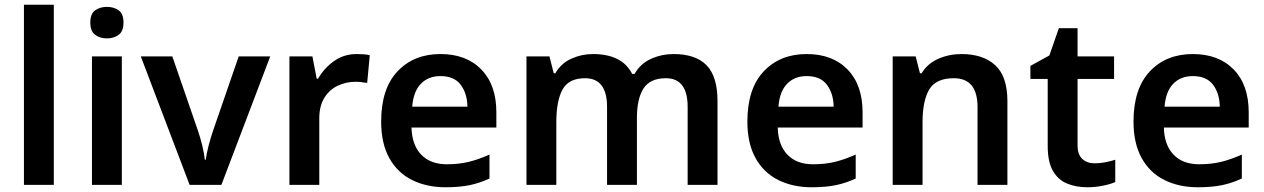

<svg xmlns="http://www.w3.org/2000/svg" viewBox="-20 -780 5334 810"><path d="M207 0H81V-760H207Z M431 -751Q460 -751 480.5 -736.5Q501 -722 501 -685Q501 -648 480.5 -633Q460 -618 431 -618Q402 -618 381.5 -633Q361 -648 361 -685Q361 -722 381.5 -736.5Q402 -751 431 -751ZM494 -542V0H368V-542Z M780 0 574 -542H707L815 -229Q825 -200 833.5 -165Q842 -130 844 -106H848Q851 -131 860 -165.5Q869 -200 879 -229L987 -542H1120L914 0Z M1485 -552Q1498 -552 1513.5 -551Q1529 -550 1540 -547L1529 -430Q1519 -432 1505 -433.5Q1491 -435 1480 -435Q1440 -435 1405 -418.5Q1370 -402 1348.5 -367.5Q1327 -333 1327 -281V0H1201V-542H1298L1316 -448H1322Q1346 -491 1388 -521.5Q1430 -552 1485 -552Z M1838 -552Q1947 -552 2010.5 -487Q2074 -422 2074 -306V-242H1716Q1718 -168 1757 -127.5Q1796 -87 1865 -87Q1917 -87 1959 -97.5Q2001 -108 2045 -128V-27Q2005 -8 1962 1Q1919 10 1859 10Q1780 10 1718.5 -20.5Q1657 -51 1622.5 -113Q1588 -175 1588 -267Q1588 -406 1657 -479Q1726 -552 1838 -552ZM1838 -459Q1787 -459 1755.5 -426.5Q1724 -394 1719 -330H1952Q1951 -386 1923.5 -422.5Q1896 -459 1838 -459Z M2822 -552Q2914 -552 2960.5 -505Q3007 -458 3007 -353V0H2881V-329Q2881 -450 2789 -450Q2723 -450 2695 -407Q2667 -364 2667 -282V0H2541V-329Q2541 -450 2448 -450Q2379 -450 2353 -402Q2327 -354 2327 -265V0H2201V-542H2298L2316 -471H2323Q2347 -513 2390.5 -532.5Q2434 -552 2481 -552Q2542 -552 2583.5 -531.5Q2625 -511 2647 -468H2657Q2682 -512 2727 -532Q2772 -552 2822 -552Z M3383 -552Q3492 -552 3555.5 -487Q3619 -422 3619 -306V-242H3261Q3263 -168 3302 -127.5Q3341 -87 3410 -87Q3462 -87 3504 -97.5Q3546 -108 3590 -128V-27Q3550 -8 3507 1Q3464 10 3404 10Q3325 10 3263.5 -20.5Q3202 -51 3167.5 -113Q3133 -175 3133 -267Q3133 -406 3202 -479Q3271 -552 3383 -552ZM3383 -459Q3332 -459 3300.5 -426.5Q3269 -394 3264 -330H3497Q3496 -386 3468.5 -422.5Q3441 -459 3383 -459Z M4036 -552Q4127 -552 4178.5 -505Q4230 -458 4230 -353V0H4104V-328Q4104 -450 4004 -450Q3928 -450 3900 -402Q3872 -354 3872 -265V0H3746V-542H3843L3861 -471H3868Q3894 -513 3939.5 -532.5Q3985 -552 4036 -552Z M4598 -91Q4621 -91 4643.5 -95.5Q4666 -100 4685 -106V-12Q4665 -3 4633 3.5Q4601 10 4566 10Q4520 10 4482 -5.5Q4444 -21 4422 -59Q4400 -97 4400 -165V-447H4327V-502L4407 -546L4447 -661H4526V-542H4680V-447H4526V-166Q4526 -128 4546 -109.5Q4566 -91 4598 -91Z M5012 -552Q5121 -552 5184.5 -487Q5248 -422 5248 -306V-242H4890Q4892 -168 4931 -127.5Q4970 -87 5039 -87Q5091 -87 5133 -97.5Q5175 -108 5219 -128V-27Q5179 -8 5136 1Q5093 10 5033 10Q4954 10 4892.5 -20.5Q4831 -51 4796.5 -113Q4762 -175 4762 -267Q4762 -406 4831 -479Q4900 -552 5012 -552ZM5012 -459Q4961 -459 4929.5 -426.5Q4898 -394 4893 -330H5126Q5125 -386 5097.5 -422.5Q5070 -459 5012 -459Z"/></svg>

Font: Noto Sans SemiBold
Style: Regular
Weight: 600
Designer: Monotype Design Team
Foundry: Monotype Imaging Inc.
Version: Version 2.007